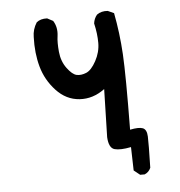

<svg xmlns="http://www.w3.org/2000/svg" viewBox="-44 -486 589 629"><g transform="rotate(-5 250.0 -172.0)"><path d="M392 100 372 84 370 7Q335 14 316 9Q297 4 295 -32L299 -190Q260 -161 216 -164Q172 -167 139.5 -202Q107 -237 94.5 -282Q82 -327 84 -380Q84 -405 98 -427Q111 -438 133 -437L152 -427Q166 -405 162 -376Q159 -356 162 -324.5Q165 -293 182 -270Q199 -247 213.5 -244Q228 -241 245 -248Q262 -255 277.5 -283.5Q293 -312 293 -342.5Q293 -373 285 -407Q287 -423 297 -435Q312 -446 333 -444L353 -435Q366 -368 370 -298.5Q374 -229 372 -50Q401 -56 414 -51Q427 -46 428 -23Q429 0 427 80Q421 94 407 100Z"/></g></svg>

Font: Kosefont JP
Style: Regular
Weight: 400
Designer: Nozomi Seto 瀬戸のぞみ
Version: Version 3.00;June 19, 2020